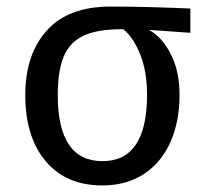

<svg xmlns="http://www.w3.org/2000/svg" viewBox="-20 -553 627 585"><path d="M560 -453 434 -462Q475 -439 501 -387Q527 -335 527 -264Q527 -182 499 -119.5Q471 -57 418 -22.5Q365 12 292 12Q181 12 119 -62Q57 -136 57 -263Q57 -387 122.5 -460Q188 -533 317 -533Q424 -533 560 -527ZM428 -264Q428 -335 407.5 -386.5Q387 -438 356 -464H351Q276 -464 234 -444Q192 -424 174 -380.5Q156 -337 156 -263Q156 -62 292 -62Q428 -62 428 -264Z"/></svg>

Font: FiraGO
Style: Regular
Weight: 400
Designer: bBox Type
Foundry: bBox Type GmbH
Version: Version 1.001;April 20, 2020;FontCreator 12.0.0.2555 64-bit